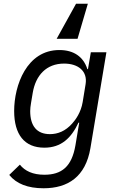

<svg xmlns="http://www.w3.org/2000/svg" viewBox="-20 -796 640 1028"><path d="M213.1 212C344.1 212 438.2 150.2 464.1 -2.8L549.7 -516H466.3L451 -425.8H447.8C426.5 -492.5 374.6 -528.1 297.9 -528.1C122.9 -528.1 55.8 -339.1 55.8 -201.7C55.8 -76.3 110.4 -5.3 217.3 -5.3C307.9 -5.3 361.2 -56.8 400.2 -139.2H404.1L383.9 -18.1C364.3 96.9 309.7 139.6 217.3 139.6C155.9 139.6 113.6 119.7 86.3 85.6L29.5 140.6C67.5 187.9 128.9 212 213.1 212ZM141.7 -201C141.7 -215.6 143.5 -228 146.3 -245.4L155.2 -298.7C170.8 -392.4 228 -455.6 323.2 -455.6C399.1 -455.6 449.9 -414.8 438.2 -344.8L422.6 -249.3C413.4 -194.2 384.9 -154.8 366.1 -134.2C330.3 -94.1 289.8 -77.8 247.2 -77.8C176.8 -77.8 141.7 -122.2 141.7 -201ZM283.4 -588.4H395.2L450.3 -775.9H387.1Z"/></svg>

Font: Margiela Mono Italic Text It
Style: Regular
Weight: 400
Designer: Mike Abbink, Paul van der Laan, Pieter van Rosmalen
Foundry: Bold Monday
Version: Version 2.003 2021